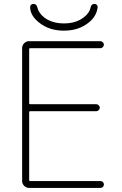

<svg xmlns="http://www.w3.org/2000/svg" viewBox="-20 -961 612 961"><path d="M130.9 -404.3Q126 -404.3 126 -400.4V-58.6Q126 -54.7 130.9 -54.7H482.4Q490.2 -54.7 495.1 -49.8Q500 -44.9 500 -37.6Q500 -30.3 495.1 -25.4Q490.2 -20.5 482.4 -20.5H125Q111.3 -20.5 101.1 -30.8Q90.8 -41 90.8 -54.7V-720.7Q90.8 -734.4 101.1 -744.6Q111.3 -754.9 125 -754.9H482.4Q489.3 -754.9 494.6 -749.5Q500 -744.1 500 -737.3Q500 -730.5 494.6 -725.1Q489.3 -719.7 482.4 -719.7H130.9Q126 -719.7 126 -714.8V-443.4Q126 -439.5 130.9 -439.5H461.9Q468.8 -439.5 474.1 -434.1Q479.5 -428.7 479.5 -421.9Q479.5 -415 474.1 -409.7Q468.8 -404.3 461.9 -404.3ZM130.9 -925.8Q130.9 -931.6 134.8 -936.5Q139.6 -941.4 147.5 -941.4Q163.1 -941.4 167 -923.8Q173.8 -894.5 203.1 -872.1Q242.2 -843.8 300.3 -843.8Q358.4 -843.8 396.5 -872.1Q427.7 -894.5 433.6 -924.8Q437.5 -941.4 453.1 -941.4Q460 -941.4 464.8 -936.5Q468.8 -931.6 468.8 -926.8Q468.8 -925.8 468.8 -924.8Q462.9 -877 420.9 -845.7Q372.1 -807.6 299.8 -807.6Q227.5 -807.6 178.7 -845.7Q130.9 -881.8 130.9 -925.8Z"/></svg>

Font: Gen Jyuu Gothic ExtraLight
Style: Regular
Weight: 100
Designer: [Source Han Sans]
Ryoko NISHIZUKA  (kana & ideographs); Paul D. Hunt (Latin, Greek & Cyrillic); Wenlong ZHANG  (bopomofo
Version: Version 1.002.20150607